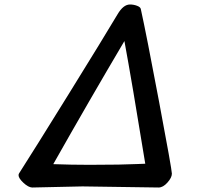

<svg xmlns="http://www.w3.org/2000/svg" viewBox="-20 -836 957 859"><path d="M349.1 -2 125 2.9H123.5Q106.4 2 84.7 -18.3Q63 -38.6 63 -52.2Q63 -56.6 65.4 -60.5Q129.9 -161.1 288.6 -417.2Q447.3 -673.3 505.9 -772Q531.7 -815.9 561.5 -815.9Q577.6 -815.9 592.8 -810.3Q607.9 -804.7 609.9 -795.9Q634.8 -683.1 691.9 -379.9Q749 -76.7 749 -59.1Q749 -41.5 729.2 -19.3Q709.5 2.9 689.5 2.9ZM536.6 -652.3Q378.9 -385.7 218.3 -101.6Q299.3 -98.6 380.1 -98.6Q460.9 -98.6 509.5 -99.6Q558.1 -100.6 593.8 -102.1Q629.4 -103.5 629.9 -103.5Q569.8 -473.1 536.6 -652.3Z"/></svg>

Font: Sonsie One
Style: Regular
Weight: 400
Designer: Riccardo De Franceschi
Foundry: Sorkin Type Co
Version: Version 1.003